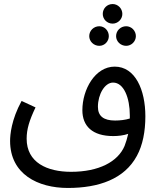

<svg xmlns="http://www.w3.org/2000/svg" viewBox="-20 -743 782 951"><path d="M538 -626C564 -626 586 -648 586 -674C586 -701 564 -723 538 -723C510 -723 489 -701 489 -674C489 -648 510 -626 538 -626ZM472 -516C498 -516 519 -538 519 -564C519 -591 498 -613 472 -613C444 -613 422 -591 422 -564C422 -538 444 -516 472 -516ZM605 -516C631 -516 653 -538 653 -564C653 -591 631 -613 605 -613C577 -613 555 -591 555 -564C555 -538 577 -516 605 -516ZM316 188C469 188 596 144 658 29C687 -24 700 -92 700 -167C700 -298 650 -413 548 -413C451 -413 388 -300 388 -197C388 -119 437 -69 541 -69C565 -69 592 -72 615 -80C610 -58 604 -38 597 -20C564 58 470 108 332 108C213 108 112 62 112 -56C112 -103 125 -146 156 -211L87 -243C36 -150 30 -75 30 -45C30 120 168 188 316 188ZM465 -214C465 -276 499 -334 540 -334C594 -334 623 -257 623 -172C623 -167 623 -162 623 -156C601 -149 574 -146 550 -146C493 -146 465 -168 465 -214Z"/></svg>

Font: Noto Sans Arabic SemCond
Style: Regular
Weight: 400
Width: 4
Designer: Monotype Design Team, Nadine Chahine, Nizar Qandah and Khaled Hosny
Foundry: Monotype Imaging Inc.
Version: Version 2.012